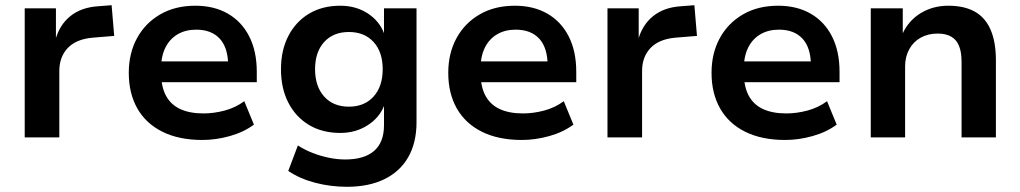

<svg xmlns="http://www.w3.org/2000/svg" viewBox="-20 -528 3920 738"><path d="M75 0V-496H195V-375H193Q209 -433 251 -466.5Q293 -500 358 -504L409 -508L419 -390L334 -383Q272 -377 240 -343Q208 -309 208 -255V0Z M758 10Q668 10 604.5 -21.5Q541 -53 508 -111Q475 -169 475 -248Q475 -323 506.5 -381Q538 -439 595.5 -472.5Q653 -506 731 -506Q803 -506 856 -475.5Q909 -445 938 -388Q967 -331 967 -252V-212H579V-292H873L857 -275Q857 -344 825 -379Q793 -414 734 -414Q693 -414 662.5 -396Q632 -378 615.5 -344.5Q599 -311 599 -263V-251Q599 -196 617.5 -161Q636 -126 672.5 -109Q709 -92 762 -92Q802 -92 843.5 -103Q885 -114 919 -139L956 -49Q917 -20 863.5 -5Q810 10 758 10Z M1313 190Q1251 190 1191.5 174.5Q1132 159 1088 129L1125 31Q1151 48 1182 60Q1213 72 1245 78.5Q1277 85 1307 85Q1380 85 1418 52Q1456 19 1456 -47V-123H1457Q1439 -76 1393 -46.5Q1347 -17 1288 -17Q1219 -17 1168 -47.5Q1117 -78 1088.5 -133Q1060 -188 1060 -262Q1060 -335 1088.5 -390Q1117 -445 1168 -475.5Q1219 -506 1288 -506Q1348 -506 1393.5 -476.5Q1439 -447 1457 -398H1456V-496H1581V-58Q1581 20 1549.5 75.5Q1518 131 1458 160.5Q1398 190 1313 190ZM1321 -118Q1381 -118 1416 -157Q1451 -196 1451 -262Q1451 -328 1416 -366.5Q1381 -405 1321 -405Q1261 -405 1226 -366.5Q1191 -328 1191 -262Q1191 -196 1226 -157Q1261 -118 1321 -118Z M1986 10Q1896 10 1832.5 -21.5Q1769 -53 1736 -111Q1703 -169 1703 -248Q1703 -323 1734.5 -381Q1766 -439 1823.5 -472.5Q1881 -506 1959 -506Q2031 -506 2084 -475.5Q2137 -445 2166 -388Q2195 -331 2195 -252V-212H1807V-292H2101L2085 -275Q2085 -344 2053 -379Q2021 -414 1962 -414Q1921 -414 1890.5 -396Q1860 -378 1843.5 -344.5Q1827 -311 1827 -263V-251Q1827 -196 1845.5 -161Q1864 -126 1900.5 -109Q1937 -92 1990 -92Q2030 -92 2071.5 -103Q2113 -114 2147 -139L2184 -49Q2145 -20 2091.5 -5Q2038 10 1986 10Z M2315 0V-496H2435V-375H2433Q2449 -433 2491 -466.5Q2533 -500 2598 -504L2649 -508L2659 -390L2574 -383Q2512 -377 2480 -343Q2448 -309 2448 -255V0Z M2998 10Q2908 10 2844.5 -21.5Q2781 -53 2748 -111Q2715 -169 2715 -248Q2715 -323 2746.5 -381Q2778 -439 2835.5 -472.5Q2893 -506 2971 -506Q3043 -506 3096 -475.5Q3149 -445 3178 -388Q3207 -331 3207 -252V-212H2819V-292H3113L3097 -275Q3097 -344 3065 -379Q3033 -414 2974 -414Q2933 -414 2902.5 -396Q2872 -378 2855.5 -344.5Q2839 -311 2839 -263V-251Q2839 -196 2857.5 -161Q2876 -126 2912.5 -109Q2949 -92 3002 -92Q3042 -92 3083.5 -103Q3125 -114 3159 -139L3196 -49Q3157 -20 3103.5 -5Q3050 10 2998 10Z M3327 0V-496H3450V-396H3448Q3472 -449 3519 -477.5Q3566 -506 3625 -506Q3686 -506 3726.5 -483.5Q3767 -461 3787.5 -414Q3808 -367 3808 -296V0H3676V-291Q3676 -327 3666.5 -351Q3657 -375 3636.5 -387Q3616 -399 3584 -399Q3547 -399 3518.5 -383Q3490 -367 3474.5 -338Q3459 -309 3459 -273V0Z"/></svg>

Font: Nunito Sans 9pt
Style: Bold
Weight: 700
Version: Version 3.101;gftools[0.9.27]